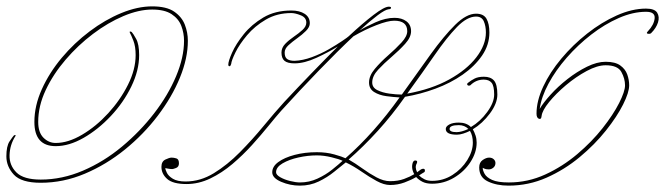

<svg xmlns="http://www.w3.org/2000/svg" viewBox="-30 -574 2089 603"><path d="M448 -554Q493 -554 517 -537.5Q541 -521 550.5 -496.5Q560 -472 560 -446Q560 -391 535 -330Q510 -269 465.5 -210.5Q421 -152 362.5 -104.5Q304 -57 236.5 -28.5Q169 0 98 0Q37 0 13.5 -25.5Q-10 -51 -10 -83Q-10 -115 0 -130Q10 -145 14 -149Q15 -150 18 -149.5Q21 -149 18 -146Q1 -119 0 -87Q-1 -55 21.5 -32.5Q44 -10 98 -10Q165 -10 230.5 -38Q296 -66 353 -113.5Q410 -161 454 -218Q498 -275 523 -334.5Q548 -394 548 -446Q548 -470 539.5 -492.5Q531 -515 509 -529.5Q487 -544 448 -544Q406 -544 357.5 -523.5Q309 -503 262 -467.5Q215 -432 176 -386.5Q137 -341 113.5 -291Q90 -241 90 -191Q90 -158 106.5 -141.5Q123 -125 145 -125Q184 -125 228 -151Q272 -177 310 -218.5Q348 -260 372 -308Q396 -356 396 -401Q396 -428 389 -446Q382 -464 378 -471Q376 -475 379 -475Q382 -475 384 -473Q388 -469 397.5 -452Q407 -435 407 -401Q407 -353 382.5 -302.5Q358 -252 318 -209.5Q278 -167 232.5 -141Q187 -115 145 -115Q78 -115 78 -191Q78 -242 101.5 -294Q125 -346 164 -392.5Q203 -439 251.5 -475.5Q300 -512 351 -533Q402 -554 448 -554Z M885 -541Q911 -541 927 -530.5Q943 -520 943 -501Q943 -489 931 -477Q919 -465 903.5 -454Q888 -443 876 -432Q864 -421 864 -409Q864 -394 872 -388.5Q880 -383 895 -383Q921 -384 949.5 -394.5Q978 -405 1003 -419.5Q1028 -434 1045 -445.5Q1062 -457 1065 -460Q1109 -501 1143 -527Q1177 -553 1191 -553Q1199 -553 1198 -549Q1197 -545 1191 -545Q1180 -544 1156 -526Q1132 -508 1099 -478Q1118 -490 1149.5 -504Q1181 -518 1209 -518Q1232 -518 1246.5 -507Q1261 -496 1261 -476Q1261 -457 1242.5 -436.5Q1224 -416 1200 -395.5Q1176 -375 1157.5 -355Q1139 -335 1139 -315Q1139 -299 1155 -291Q1171 -283 1193 -280Q1215 -277 1232 -277Q1281 -346 1322.5 -403.5Q1364 -461 1399.5 -496Q1435 -531 1465 -531Q1489 -531 1498 -515Q1507 -499 1507 -472Q1507 -433 1484 -399.5Q1461 -366 1423 -339.5Q1385 -313 1337.5 -295.5Q1290 -278 1242 -270Q1202 -213 1156.5 -163Q1111 -113 1065 -73Q1086 -61 1108 -45Q1130 -29 1152.5 -17Q1175 -5 1195 -5Q1220 -5 1239 -12Q1258 -19 1271 -27Q1260 -47 1267 -65Q1270 -70 1274 -70Q1283 -70 1279 -61Q1272 -49 1280 -33Q1286 -37 1289.5 -40Q1293 -43 1295 -43Q1297 -44 1299 -44Q1304 -44 1304.5 -39.5Q1305 -35 1302 -33Q1300 -32 1296 -29.5Q1292 -27 1286 -23Q1293 -16 1303 -11Q1313 -6 1327 -6Q1362 -6 1391 -24.5Q1420 -43 1437.5 -71Q1455 -99 1455 -126Q1455 -148 1446 -163Q1436 -158 1425 -154.5Q1414 -151 1405 -151Q1370 -151 1370 -169Q1370 -177 1381 -183Q1392 -189 1411 -189Q1435 -189 1449 -175Q1478 -192 1500 -222Q1522 -252 1522 -277Q1522 -304 1514 -314Q1506 -324 1489 -324Q1465 -324 1447 -306Q1445 -305 1442 -305Q1439 -305 1437.5 -308Q1436 -311 1440 -314Q1450 -322 1461 -327.5Q1472 -333 1490 -333Q1511 -333 1521.5 -321Q1532 -309 1532 -277Q1532 -249 1508.5 -217.5Q1485 -186 1455 -168Q1460 -159 1463.5 -148.5Q1467 -138 1467 -126Q1467 -95 1447.5 -65Q1428 -35 1396 -16Q1364 3 1327 3Q1309 3 1297 -3Q1285 -9 1277 -18Q1262 -9 1240.5 -1Q1219 7 1195 7Q1176 7 1153 -5.5Q1130 -18 1105.5 -35Q1081 -52 1056 -64Q1041 -52 1019.5 -34.5Q998 -17 971 -4Q944 9 912 9Q881 9 853 -3Q825 -15 825 -33Q825 -51 844 -65Q863 -79 895 -87.5Q927 -96 965 -96Q995 -96 1020 -89Q1045 -82 1055 -77Q1145 -156 1225 -268Q1206 -269 1183.5 -272Q1161 -275 1145 -285Q1129 -295 1129 -315Q1129 -336 1147 -357.5Q1165 -379 1189 -400Q1213 -421 1231 -440.5Q1249 -460 1249 -476Q1249 -509 1208 -509Q1188 -509 1152 -495Q1116 -481 1080 -460Q1031 -414 971 -352Q911 -290 853 -226Q837 -208 813.5 -179Q790 -150 761.5 -118.5Q733 -87 700 -59Q667 -31 630.5 -13.5Q594 4 556 4Q513 4 495 -12Q477 -28 477 -50Q477 -67 489.5 -73Q502 -79 509 -79Q516 -79 524 -76.5Q532 -74 532 -61Q532 -50 523 -46.5Q514 -43 511 -43Q505 -43 497 -44.5Q489 -46 489 -46Q489 -42 494 -31.5Q499 -21 513 -12.5Q527 -4 553 -4Q599 -4 641.5 -30Q684 -56 723.5 -96Q763 -136 798 -178.5Q833 -221 863 -254Q904 -298 947.5 -343Q991 -388 1031 -428Q1002 -410 964 -392.5Q926 -375 895 -375Q873 -375 863.5 -383Q854 -391 854 -409Q854 -424 865.5 -436Q877 -448 892.5 -458.5Q908 -469 920 -480Q932 -491 932 -503Q932 -519 914.5 -526Q897 -533 885 -533Q840 -533 805 -512.5Q770 -492 746 -463.5Q722 -435 709.5 -409.5Q697 -384 696 -373Q694 -366 691 -366Q687 -366 687 -371Q687 -382 699 -409Q711 -436 735.5 -466.5Q760 -497 797 -519Q834 -541 885 -541ZM1249 -280Q1326 -294 1381 -324.5Q1436 -355 1466 -394Q1496 -433 1496 -472Q1496 -492 1489.5 -507Q1483 -522 1465 -522Q1437 -522 1405 -489Q1373 -456 1335 -401Q1297 -346 1249 -280ZM1404 -159Q1419 -159 1441 -169Q1429 -181 1411 -181Q1382 -181 1382 -169Q1382 -159 1404 -159ZM912 -1Q941 -1 967 -13Q993 -25 1013.5 -41.5Q1034 -58 1046 -69Q1036 -74 1011.5 -80Q987 -86 965 -86Q937 -86 907.5 -79.5Q878 -73 857.5 -61Q837 -49 837 -33Q837 -25 850 -17.5Q863 -10 881 -5.5Q899 -1 912 -1Z M1567 9Q1530 9 1502.5 -4Q1475 -17 1475 -48Q1475 -64 1486 -71.5Q1497 -79 1506 -79Q1515 -79 1520.5 -74Q1526 -69 1526 -62Q1526 -53 1519.5 -47.5Q1513 -42 1505 -42Q1496 -42 1491 -44.5Q1486 -47 1486 -47Q1486 -39 1492 -28Q1498 -17 1515.5 -9Q1533 -1 1568 -1Q1628 -1 1682.5 -26Q1737 -51 1783 -90Q1829 -129 1862.5 -171.5Q1896 -214 1914.5 -250.5Q1933 -287 1933 -306Q1933 -327 1921.5 -348Q1910 -369 1872 -369Q1846 -369 1812.5 -351Q1779 -333 1747.5 -306.5Q1716 -280 1694.5 -253.5Q1673 -227 1671 -210Q1670 -198 1662.5 -201Q1655 -204 1655 -217Q1655 -257 1676 -302Q1697 -347 1733 -390Q1769 -433 1814 -468.5Q1859 -504 1907 -525.5Q1955 -547 1999 -547Q2026 -547 2034 -534Q2042 -521 2036.5 -503.5Q2031 -486 2015 -470Q2012 -467 2005 -468Q1998 -469 2005 -476Q2024 -496 2026 -516.5Q2028 -537 1999 -537Q1958 -537 1913.5 -517.5Q1869 -498 1827 -465.5Q1785 -433 1750 -393Q1715 -353 1692.5 -311Q1670 -269 1665 -232Q1676 -251 1699 -276.5Q1722 -302 1752 -325.5Q1782 -349 1813.5 -364.5Q1845 -380 1872 -380Q1902 -380 1918 -368.5Q1934 -357 1940 -340Q1946 -323 1946 -306Q1946 -284 1927 -246Q1908 -208 1873 -164Q1838 -120 1790.5 -80.5Q1743 -41 1686.5 -16Q1630 9 1567 9Z"/></svg>

Font: Kapakana Light
Style: Regular
Weight: 300
Designer: Kyosuke Nagai
Version: Version 1.000